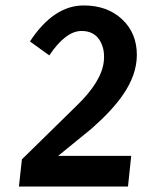

<svg xmlns="http://www.w3.org/2000/svg" viewBox="-20 -678 540 698"><path d="M59.6 -98.6 259.8 -294.9Q349.6 -381.8 357.4 -455.1Q362.3 -501 341.3 -533.2Q320.3 -565.4 276.4 -565.4Q218.8 -565.4 159.2 -476.6L88.9 -527.3Q174.8 -658.2 284.2 -658.2Q370.1 -658.2 423.8 -607.9Q477.5 -557.6 477.5 -478.5Q477.5 -406.2 426.8 -333Q388.7 -277.3 313.5 -210.9Q313.5 -210.9 191.4 -111.3H457L445.3 0H48.8Z"/></svg>

Font: Puritan
Style: BoldItalic
Weight: 700
Version: 2.1